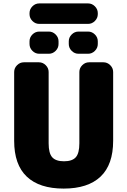

<svg xmlns="http://www.w3.org/2000/svg" viewBox="-20 -1095 746 1125"><path d="M586 -730Q609 -730 626 -713Q643 -696 643 -673V-270Q643 -130 569 -60Q495 10 353 10Q211 10 137 -60Q63 -130 63 -270V-673Q63 -696 80 -713Q97 -730 120 -730H208Q231 -730 248 -713Q265 -696 265 -673V-255Q265 -197 286 -173.5Q307 -150 355 -150Q403 -150 424 -173.5Q445 -197 445 -255V-673Q445 -696 462 -713Q479 -730 502 -730ZM496 -910Q519 -910 536 -893Q553 -876 553 -853V-837Q553 -814 536 -797Q519 -780 496 -780H440Q417 -780 400 -797Q383 -814 383 -837V-853Q383 -876 400 -893Q417 -910 440 -910ZM210 -910H266Q289 -910 306 -893Q323 -876 323 -853V-837Q323 -814 306 -797Q289 -780 266 -780H210Q187 -780 170 -797Q153 -814 153 -837V-853Q153 -876 170 -893Q187 -910 210 -910ZM553 -1018V-1012Q553 -989 536 -972Q519 -955 496 -955H210Q187 -955 170 -972Q153 -989 153 -1012V-1018Q153 -1041 170 -1058Q187 -1075 210 -1075H496Q519 -1075 536 -1058Q553 -1041 553 -1018Z"/></svg>

Font: Rounded Mplus 1c Black
Style: Regular
Weight: 900
Version: Version 1.059.20150529